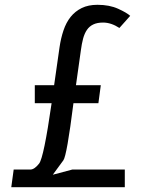

<svg xmlns="http://www.w3.org/2000/svg" viewBox="-20 -780 590 800"><path d="M125 -425H205.5L228 -582.5Q233.5 -620.5 244.5 -653.2Q255.5 -686 274.2 -709.5Q293 -733 320.5 -746.5Q348 -760 386 -760Q436 -760 472.2 -743.5Q508.5 -727 522.5 -714L477.5 -663.5Q443 -686 409.5 -686Q385 -686 368.8 -678.2Q352.5 -670.5 342.2 -655.5Q332 -640.5 326.2 -619Q320.5 -597.5 317 -570.5L296.5 -425H400L390 -350H286Q258.5 -131.5 244 -112L200 -52L281 -73.5H500V0H27L37 -73.5H106Q123.5 -73.5 143 -98.5Q162.5 -123.5 195 -350H125Z"/></svg>

Font: B612
Style: Regular
Weight: 400
Designer: Nicolas Chauveau, Thomas Paillot, Jonathan Favre-Lamarine, Jean-Luc Vinot
Foundry: AIRBUS
Version: Version 1.008